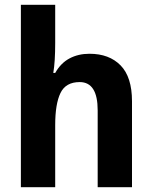

<svg xmlns="http://www.w3.org/2000/svg" viewBox="-20 -780 635 800"><path d="M210 -601Q210 -562 208 -530.5Q206 -499 202 -476H210Q233 -517 269.5 -536.5Q306 -556 353 -556Q435 -556 482.5 -507.5Q530 -459 530 -358V0H387V-320Q387 -438 312 -438Q254 -438 232 -392.5Q210 -347 210 -259V0H67V-760H210Z"/></svg>

Font: Noto Sans Hebrew SemiCondensed
Style: Bold
Weight: 700
Width: 4
Designer: Monotype Design Team
Foundry: Monotype Imaging Inc.
Version: Version 2.004; ttfautohint (v1.8.4.7-5d5b)